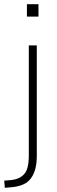

<svg xmlns="http://www.w3.org/2000/svg" viewBox="-61 -700 269 913"><path d="M67 -621V-680H122V-621ZM-38 193 -41 159 -7 156Q32 152 54 128Q76 104 76 40V-484H114V40Q114 76 107 102.5Q100 129 86 148Q72 167 49.5 177Q27 187 -3 190Z"/></svg>

Font: Nunito Sans 12pt ExtraLight Condensed
Style: Regular
Weight: 200
Width: 3
Version: Version 3.101;gftools[0.9.27]